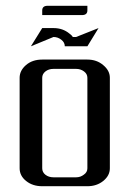

<svg xmlns="http://www.w3.org/2000/svg" viewBox="-20 -644 448 664"><path d="M126 -591.8V-607.9Q126 -624 145 -624H282.2V-607.9Q282.2 -591.8 263.2 -591.8ZM47.9 -62V-375Q47.9 -399.9 69.8 -418.9Q91.8 -438 126 -438H282.2Q314.5 -438 336.9 -418.9Q359.9 -399.9 359.9 -375V-62Q359.9 -36.6 336.9 -18.1Q314.5 0 282.2 0H126Q92.8 0 70.3 -18.1Q47.9 -36.1 47.9 -62ZM126 -62Q126 -48.3 137.2 -39.6Q148.4 -30.8 165 -30.8H243.2Q258.3 -30.8 270 -40Q282.2 -48.3 282.2 -62V-375Q282.2 -388.2 270.5 -397Q258.8 -405.8 243.2 -405.8H165Q148.4 -405.8 137.2 -397Q126 -388.2 126 -375ZM86.9 -483.9 126 -546.9H165Q197.3 -546.9 220.2 -527.8Q228.5 -522 231.9 -516.1H243.2L320.8 -546.9L282.2 -483.9H204.1Q204.1 -497.1 192.4 -506.3Q180.2 -516.1 165 -516.1Z"/></svg>

Font: Hhenum
Style: Regular
Weight: 400
Designer: T. Christopher White
Version: Version 1.0